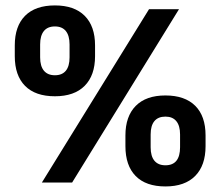

<svg xmlns="http://www.w3.org/2000/svg" viewBox="-20 -673 813 708"><path d="M134.5 0 529.5 -639H640L246 0ZM590 14.5Q518 14.5 480.2 -24Q442.5 -62.5 442.5 -134V-173.5Q442.5 -244 480.5 -282.5Q518.5 -321 590 -321Q661.5 -321 699.8 -283Q738 -245 738 -173.5V-134Q738 -63 699.8 -24.2Q661.5 14.5 590 14.5ZM590 -63.5Q617 -63.5 630.5 -80.2Q644 -97 644 -130V-177Q644 -209.5 630.2 -226.2Q616.5 -243 590 -243Q563 -243 549.2 -226.2Q535.5 -209.5 535.5 -177V-130Q535.5 -97 549.5 -80.2Q563.5 -63.5 590 -63.5ZM182.5 -318Q110.5 -318 72.5 -356.2Q34.5 -394.5 34.5 -466V-505.5Q34.5 -576.5 72.5 -614.8Q110.5 -653 182.5 -653Q254 -653 292.2 -614.8Q330.5 -576.5 330.5 -505.5V-466Q330.5 -395 292.2 -356.5Q254 -318 182.5 -318ZM182.5 -395.5Q209 -395.5 222.8 -412.2Q236.5 -429 236.5 -461.5V-509Q236.5 -541.5 222.8 -558.5Q209 -575.5 182.5 -575.5Q155.5 -575.5 141.8 -558.5Q128 -541.5 128 -509V-461.5Q128 -429 142 -412.2Q156 -395.5 182.5 -395.5Z"/></svg>

Font: Anek Bangla Medium SemiBold
Style: Regular
Weight: 600
Version: Version 1.003